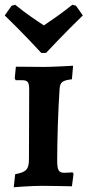

<svg xmlns="http://www.w3.org/2000/svg" viewBox="-22 -783 369 809"><path d="M152 -560H172C172 -560 254 -648 327 -718L298 -759L283 -763C238 -727 190 -694 163 -676C135 -694 87 -726 42 -763L27 -759L-2 -718C71 -648 152 -560 152 -560ZM36 6C36 6 108 0 155 0C192 0 281 2 281 2L288 -51L283 -57C283 -57 268 -55 250 -55C225 -55 219 -65 219 -108C219 -195 223 -319 229 -407C231 -436 239 -444 281 -449L286 -506C286 -506 200 -501 164 -501C124 -501 72 -502 45 -502L40 -453L44 -445H71C95 -445 101 -437 101 -405L100 -114C100 -70 90 -58 42 -49Z"/></svg>

Font: Alegreya SC
Style: Bold
Weight: 700
Designer: Juan Pablo del Peral
Foundry: Huerta Tipografica
Version: Version 2.007;PS 002.007;hotconv 1.0.88;makeotf.lib2.5.64775